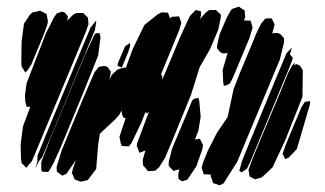

<svg xmlns="http://www.w3.org/2000/svg" viewBox="-20 -546 977 577"><path d="M729 -430 681 -315 671 -295 661 -290 653 -288 651 -296 649 -335 664 -387 652 -385 642 -389 632 -401 633 -412 640 -443 662 -494 672 -512 677 -519 692 -524 698 -526 708 -519 715 -515 716 -504 717 -494 713 -485 721 -484H733L736 -474L739 -464L737 -456ZM518 -454 464 -323 468 -316V-307L522 -436L550 -497L568 -516L576 -514L584 -512V-500L581 -489L600 -510L609 -516H620H629L635 -510L644 -502L643 -491L636 -457L612 -400L580 -344L554 -261L496 -119L476 -72L458 -43L446 -33L432 -32H424L419 -39L410 -49L409 -66L417 -94L405 -89L399 -87L396 -95L391 -107L392 -115L421 -193L428 -210L422 -205L417 -209L404 -176L375 -116L367 -106L352 -107H346L343 -115L339 -135L358 -192L352 -191L347 -201L345 -214L340 -203L326 -187L280 -144L275 -112L269 -38L244 -5L232 -2L223 0L214 -3L204 -7L200 -18L196 -26L199 -39L208 -65L180 -24L167 -18L158 -25L151 -30L150 -44L165 -93L229 -248L251 -299L264 -329L277 -345L294 -348L303 -345L313 -331L312 -323L309 -307L316 -321L333 -337L346 -341L354 -343L358 -342L379 -399L414 -471L454 -503L466 -509L480 -508H485L487 -502L491 -491L497 -496H507L518 -497L521 -489L525 -477ZM111 -441 74 -352 62 -334 56 -328 52 -335 45 -346 44 -363 45 -421 52 -475 70 -502 78 -509 89 -511 100 -514 110 -509 120 -504 122 -493 124 -482 122 -471ZM237 -448 107 -136 76 -62 59 -42 53 -48 45 -56 43 -70 42 -111 49 -166 71 -225H60L59 -230L56 -240L55 -260L60 -296L118 -446L143 -495L151 -506L167 -511L175 -508L184 -497L182 -483H181L200 -502L210 -507H221H230L236 -501L244 -493L245 -485L246 -473ZM821 -367 693 -60 652 5 640 11 626 6 620 4 618 -4 613 -17 615 -23 614 -21 600 -22H592L590 -30L586 -41L590 -57L604 -92L632 -147L664 -194L682 -278L701 -327L730 -396L750 -445L764 -474L777 -490L791 -491H796L799 -486L805 -473L803 -463L798 -446L813 -447L822 -444L833 -432L834 -421ZM265 -455 137 -145 107 -74 96 -60 95 -57 85 -38 87 -43 92 -59V-60L93 -79L124 -155L217 -379L252 -463L269 -484V-479ZM275 -379 230 -267 161 -100 150 -76 141 -56 139 -53 131 -38 125 -29 111 -30 105 -31 104 -39V-59L132 -131L235 -380L262 -438L266 -445L274 -447L280 -445L282 -434ZM356 -407 371 -417V-407L365 -389L354 -362L346 -343L341 -345L333 -348L335 -358ZM846 -334 748 -98 732 -59 722 -39 706 -28 699 -33 703 -46 704 -50 706 -59 732 -123 810 -312 841 -386 857 -403 854 -391 851 -383 855 -378 860 -372 857 -362ZM889 -255 837 -124 799 -43 767 -13 753 -9 747 -7 737 -12 730 -16 729 -22 727 -36 737 -64 757 -113 824 -273 846 -327 855 -344 859 -350V-351L860 -352L866 -359L863 -351L872 -353L881 -349L890 -335ZM570 -46 543 -6 527 -1 516 -9V-24L519 -37L510 -35L502 -32L492 -42L487 -47V-59L497 -99L544 -211L554 -236L559 -246L566 -250L576 -252L579 -242L583 -194L576 -153L566 -127L575 -128L581 -129L583 -124L590 -111L588 -97ZM911 -231 872 -98 847 -72 837 -68 829 -84 832 -92 840 -114 885 -222 896 -240 912 -242Z"/></svg>

Font: Rubik Marker Hatch
Style: Regular
Weight: 400
Designer: Hubert and Fischer, NaN
Foundry: Hubert & Fischer, NaN
Version: Version 2.200